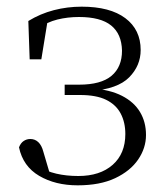

<svg xmlns="http://www.w3.org/2000/svg" viewBox="-20 -542 494 576"><path d="M213 14Q146 14 97.5 -14.5Q49 -43 37 -100Q42 -113 51 -119Q60 -125 71 -125Q85 -125 95 -115.5Q105 -106 110 -87L133 -9L88 -45Q119 -28 149 -21Q179 -14 215 -14Q280 -14 318 -47.5Q356 -81 356 -140Q356 -175 342 -201.5Q328 -228 298.5 -242.5Q269 -257 220 -257H174V-288H217Q283 -288 314.5 -314.5Q346 -341 346 -390Q345 -440 313.5 -465.5Q282 -491 217 -491Q183 -491 152.5 -483.5Q122 -476 92 -456L124 -487L104 -364H69L65 -479Q101 -501 141.5 -511.5Q182 -522 225 -522Q310 -522 356 -487.5Q402 -453 402 -392Q402 -345 367.5 -310Q333 -275 253 -269L255 -277Q310 -273 346 -254.5Q382 -236 400 -206Q418 -176 418 -137Q418 -98 394.5 -63.5Q371 -29 325.5 -7.5Q280 14 213 14Z"/></svg>

Font: Source Han Serif JP VF
Style: Regular
Weight: 250
Designer: Ryoko NISHIZUKA 西塚涼子 (kana & ideographs); Frank Grießhammer (Latin, Greek & Cyrillic); Wenlong ZHANG 张文龙 (bopomofo); San
Foundry: Adobe
Version: Version 2.001;hotconv 1.1.0;makeotfexe 2.6.0